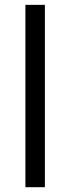

<svg xmlns="http://www.w3.org/2000/svg" viewBox="-20 -780 293 800"><path d="M167 0H85.9V-759.8H167Z"/></svg>

Font: f0_51640 
Style: Regular
Weight: 400
Foundry: Ascender Corporation
Version: Version 1.10